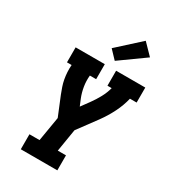

<svg xmlns="http://www.w3.org/2000/svg" viewBox="-235 -1107 1080 1220"><g transform="rotate(30 305.0 -497.0)"><path d="M121 0V-110H195L225 -289L168 -428Q159 -451 151 -474.5Q143 -498 138.5 -522.5Q134 -547 132.5 -573Q131 -599 133 -625H99V-735H313V-625H267Q263 -584 269.5 -544.5Q276 -505 290 -470L310 -422L354 -482Q378 -515 397.5 -551Q417 -587 427 -625H396V-735H610V-625H561Q548 -570 521.5 -517Q495 -464 460 -416L356 -275L329 -110H389V0ZM357 -785 300 -845 464 -994 540 -916Z"/></g></svg>

Font: Iosevka Curly Slab XBdEx
Style: Italic
Weight: 800
Width: 7
Italic angle: -9°
Monospace: yes
Designer: Belleve Invis
Foundry: Belleve Invis
Version: Version 11.1.0; ttfautohint (v1.8.3)